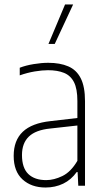

<svg xmlns="http://www.w3.org/2000/svg" viewBox="-20 -828 466 856"><path d="M183 8Q120 8 80.5 -28Q41 -64 41 -133Q41 -202 81.5 -240.5Q122 -279 205 -288L343 -304L348 -271L204 -255Q139 -248.5 108.5 -219Q78 -189.5 78 -137Q78 -79.5 106.2 -52.2Q134.5 -25 186 -25Q220.5 -25 258.2 -43.2Q296 -61.5 325 -111V-378Q325 -432 309.8 -461.8Q294.5 -491.5 265.2 -503.2Q236 -515 194 -515Q168 -515 135 -509.5Q102 -504 68 -492V-526Q95 -536.5 130 -542.2Q165 -548 195 -548Q247.5 -548 284.2 -532.2Q321 -516.5 340 -479Q359 -441.5 359 -377V0H329L326 -61H322Q297.5 -26.5 261.8 -9.2Q226 8 183 8ZM196 -632 270 -808H306L224 -632Z"/></svg>

Font: Encode Sans Condensed Thin
Style: Regular
Weight: 100
Width: 3
Designer: Multiple Designers
Foundry: Impallari Type
Version: Version 3.002